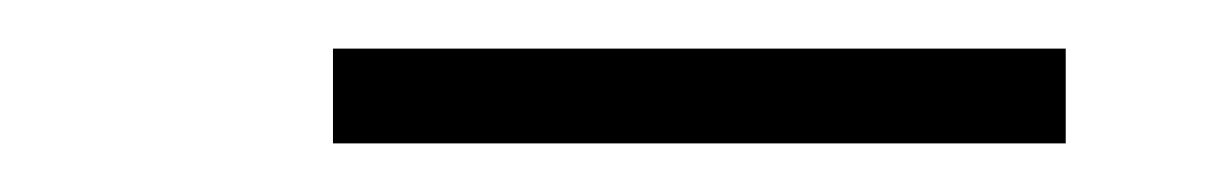

<svg xmlns="http://www.w3.org/2000/svg" viewBox="-20 -735 506 79"><path d="M117 -676V-715H418.5V-676Z"/></svg>

Font: Imbue 10pt ExtraBold
Style: Regular
Weight: 800
Designer: Tyler Finck
Foundry: Etcetera Type Company
Version: Version 1.102; ttfautohint (v1.8.3)